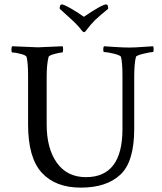

<svg xmlns="http://www.w3.org/2000/svg" viewBox="-20 -858 742 878"><path d="M363.3 -781.2Q447.3 -837.9 465.8 -837.9Q474.6 -837.9 474.6 -818.4Q474.6 -817.4 465.8 -810.5Q457 -803.7 441.9 -790.5Q426.8 -777.3 414.1 -765.6Q394.5 -746.1 374 -718.8Q369.1 -710.9 363.3 -710.9Q360.4 -710.9 353.5 -718.8Q339.8 -738.3 312.5 -763.7Q298.8 -776.4 277.8 -795.4Q256.8 -814.5 252.9 -818.4Q252.9 -837.9 262.7 -837.9Q271.5 -837.9 305.7 -818.4Q339.8 -798.8 363.3 -781.2ZM153.3 -641.6Q168.9 -641.6 266.6 -646.5Q268.6 -640.6 268.6 -632.8Q268.6 -618.2 264.6 -618.2Q254.9 -618.2 229.5 -611.3Q204.1 -604.5 202.1 -597.7Q193.4 -563.5 193.4 -506.8V-289.1Q193.4 -178.7 240.2 -113.3Q287.1 -47.9 373 -47.9Q540 -47.9 540 -267.6V-511.7Q540 -571.3 533.2 -597.7Q530.3 -605.5 499.5 -612.8Q468.8 -620.1 456.1 -620.1Q452.1 -620.1 452.1 -631.3Q452.1 -642.6 456.1 -646.5Q468.8 -645.5 506.8 -643.1Q544.9 -640.6 571.3 -640.6Q596.7 -640.6 635.3 -643.6Q673.8 -646.5 680.7 -646.5Q682.6 -640.6 682.6 -631.8Q682.6 -620.1 678.7 -620.1Q668.9 -620.1 636.2 -612.3Q603.5 -604.5 601.6 -597.7Q593.8 -567.4 593.8 -506.8V-269.5Q593.8 -118.2 530.3 -59.1Q466.8 0 349.6 0Q233.4 0 170.9 -68.4Q108.4 -136.7 108.4 -289.1V-510.7Q108.4 -571.3 101.6 -597.7Q98.6 -605.5 73.7 -611.8Q48.8 -618.2 36.1 -618.2Q32.2 -618.2 32.2 -630.9Q32.2 -642.6 36.1 -646.5Q148.4 -641.6 153.3 -641.6Z"/></svg>

Font: Crimson Text
Style: Regular
Weight: 400
Version: Version 0.13